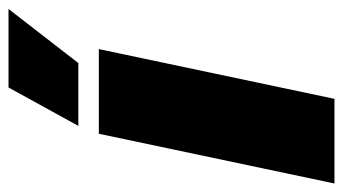

<svg xmlns="http://www.w3.org/2000/svg" viewBox="-194 -594 787 440"><g transform="rotate(-90 199.0 -373.5)"><path d="M-1 0 113 -540H307L193 0ZM131 -587 219 -747H399L275 -587Z"/></g></svg>

Font: Geist Black
Style: Italic
Weight: 900
Italic angle: -12°
Designer: Basement.studio, Andrés Briganti, Mateo Zaragoza
Foundry: Basement.studio, Vercel, Andrés Briganti, Guido Ferreyra, Mateo Zaragoza
Version: Version 1.500; ttfautohint (v1.8.4.7-5d5b)